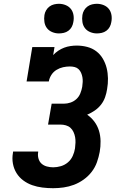

<svg xmlns="http://www.w3.org/2000/svg" viewBox="-20 -983 640 1011"><path d="M260 8Q231 8 203 4.5Q175 1 149.5 -8Q124 -17 102.5 -33Q81 -49 67 -71.5Q53 -94 48 -121.5Q43 -149 48 -177Q48 -179 48.5 -181Q49 -183 49 -185H181Q181 -185 181 -184Q181 -183 181 -182Q178 -165 182.5 -148.5Q187 -132 198.5 -121.5Q210 -111 226.5 -106.5Q243 -102 260 -102Q280 -102 300.5 -108Q321 -114 337.5 -128Q354 -142 363 -162Q372 -182 375 -202Q377 -217 377.5 -232Q378 -247 375.5 -261Q373 -275 367 -288Q361 -301 351 -310Q341 -319 327 -323Q313 -327 298 -327H233L252 -437H316Q334 -437 351.5 -443Q369 -449 382.5 -461.5Q396 -474 403 -491.5Q410 -509 413 -526Q415 -539 415.5 -551.5Q416 -564 414 -576Q412 -588 407 -599.5Q402 -611 393.5 -619Q385 -627 373 -630Q361 -633 348 -633Q330 -633 312 -629Q294 -625 277.5 -615Q261 -605 250.5 -588.5Q240 -572 237 -554H120L150 -735H267L260 -693Q272 -706 287 -716Q302 -726 318 -732Q334 -738 351 -740.5Q368 -743 384 -743Q412 -743 439 -736Q466 -729 487 -713Q508 -697 521.5 -674Q535 -651 541.5 -625Q548 -599 548.5 -570.5Q549 -542 544 -514Q541 -493 533.5 -471.5Q526 -450 512 -432Q498 -414 479 -401Q460 -388 439 -379Q461 -364 477 -342.5Q493 -321 501 -295Q509 -269 509.5 -240Q510 -211 505 -183Q500 -156 490.5 -129Q481 -102 463 -78.5Q445 -55 420.5 -37.5Q396 -20 369.5 -10Q343 0 315 4Q287 8 260 8ZM490 -807Q472 -807 455 -814Q438 -821 427.5 -834.5Q417 -848 414 -866.5Q411 -885 414 -904Q416 -917 423 -929Q430 -941 441 -949Q452 -957 465 -960Q478 -963 490 -963Q509 -963 526 -956Q543 -949 553.5 -935.5Q564 -922 567 -903.5Q570 -885 566 -866Q564 -853 557.5 -841Q551 -829 540 -821Q529 -813 516 -810Q503 -807 490 -807ZM290 -807Q272 -807 255 -814Q238 -821 227.5 -834.5Q217 -848 214 -866.5Q211 -885 214 -904Q216 -917 223 -929Q230 -941 241 -949Q252 -957 265 -960Q278 -963 290 -963Q309 -963 326 -956Q343 -949 353.5 -935.5Q364 -922 367 -903.5Q370 -885 366 -866Q364 -853 357.5 -841Q351 -829 340 -821Q329 -813 316 -810Q303 -807 290 -807Z"/></svg>

Font: Iosevka Slab XBdExObl
Style: Regular
Weight: 800
Width: 7
Italic angle: -9°
Monospace: yes
Designer: Belleve Invis
Foundry: Belleve Invis
Version: Version 11.1.0; ttfautohint (v1.8.3)